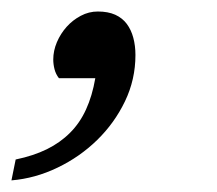

<svg xmlns="http://www.w3.org/2000/svg" viewBox="-75 -142 375 332"><path d="M159.2 -46.9Q159.2 -4.4 141.1 33.2Q123 70.8 93 100.1Q63 129.4 24.4 147.9Q-14.2 166.5 -55.2 169.9L-47.9 133.8Q-17.1 127.4 6.1 116Q29.3 104.5 46.1 87.6Q63 70.8 73.7 47.4Q84.5 23.9 89.8 -6.8H26.9Q21.5 -13.7 19.3 -22.2Q17.1 -30.8 17.1 -39.1Q17.1 -54.2 23.4 -69.1Q29.8 -84 40.3 -95.7Q50.8 -107.4 64.7 -114.7Q78.6 -122.1 94.2 -122.1Q111.8 -122.1 124.3 -116.5Q136.7 -110.8 144.3 -100.6Q151.9 -90.3 155.5 -76.7Q159.2 -63 159.2 -46.9Z"/></svg>

Font: Charis SIL Eur
Style: Italic
Weight: 400
Italic angle: -11°
Foundry: SIL International
Version: Version 5.000